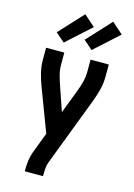

<svg xmlns="http://www.w3.org/2000/svg" viewBox="-143 -842 787 1130"><g transform="rotate(15 250.0 -277.5)"><path d="M126 215V208Q126 179 129.5 150.5Q133 122 143 95L191 -31L92 -293Q78 -330 68.5 -368.5Q59 -407 59 -447V-520H170V-446Q170 -415 178 -385Q186 -355 196 -326L247 -178L304 -327Q315 -356 322.5 -386Q330 -416 330 -447V-520H441V-447Q441 -407 431.5 -368.5Q422 -330 408 -293L247 129Q240 148 238.5 168Q237 188 237 208V215ZM321 -576 266 -624 401 -770 469 -710ZM151 -576 96 -624 231 -770 299 -710Z"/></g></svg>

Font: Iosevka Curly
Style: Bold
Weight: 700
Monospace: yes
Designer: Belleve Invis
Foundry: Belleve Invis
Version: Version 22.1.2; ttfautohint (v1.8.4)